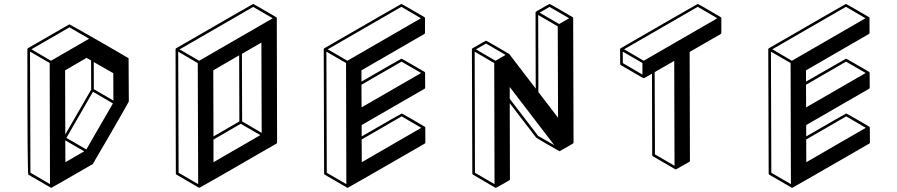

<svg xmlns="http://www.w3.org/2000/svg" viewBox="-20 -853 4435 949"><path d="M302.7 -188.5 430.7 -410.2 430.2 -554.2 407.7 -566.9 301.8 -505.4ZM303.2 -51.3 396 -105 302.7 -159.2ZM406.7 -114.3 538.1 -341.8 439.5 -399.4 308.1 -171.4ZM540.5 -356 540 -491.2 443.4 -546.4 443.8 -412.1ZM233.9 75.2Q232.4 75.2 231.2 74.7Q230 74.2 120.1 10.3Q115.2 7.3 115.2 -609.4Q115.7 -613.3 118.7 -615.2Q320.8 -731.9 321.8 -732.2Q322.8 -732.4 323.7 -732.4Q325.2 -732.4 502.9 -630.9Q613.8 -566.4 614.3 -565.9Q614.7 -565.4 615.5 -564.7Q616.2 -564 616.7 -351.1Q616.7 -349.1 528.3 -196Q439.9 -43 438.5 -42Q235.4 75.2 233.9 75.2ZM227.1 57.1 225.6 -541.5 128.4 -597.7 130.4 0.5ZM231.9 -552.7 420.4 -661.6 323.2 -717.8 135.3 -609.4Z M965.8 75.2Q963.9 75.2 963.9 74.7H962.9L852.5 10.3Q849.6 8.3 849.1 4.9L847.7 -609.4Q848.1 -612.8 851.1 -614.7Q1229.5 -833.5 1231.4 -833.5Q1232.9 -833.5 1289.1 -800.8L1345.2 -768.1H1345.7V-767.6H1346.2V-767.1H1346.7L1347.2 -766.1V-765.6Q1347.7 -763.7 1347.9 -763.7Q1348.1 -763.7 1348.1 -763.2L1349.6 -148.9Q1349.6 -145 1346.2 -143.1Q968.3 75.2 965.8 75.2ZM959.5 57.1 957.5 -541 860.8 -597.7 862.8 1ZM964.4 -552.7 1328.1 -762.7 1231.4 -818.8 867.7 -608.9ZM1035.2 -178.7 1163.1 -252.9 1162.1 -579.6 1034.2 -505.4ZM1035.2 -51.3 1266.6 -185.1 1169.9 -241.2 1035.2 -163.1ZM1273.4 -196.3 1272 -642.6 1175.8 -586.9 1176.8 -252.9Z M1698.7 75.2H1696.8L1585 10.3Q1582 8.3 1582 4.9L1580.1 -609.9Q1580.6 -613.3 1583.5 -614.7Q1961.9 -833.5 1963.9 -833.5Q1965.8 -833.5 2021.7 -801Q2077.6 -768.6 2078.1 -768.1L2079.1 -767.1V-766.6Q2079.6 -766.6 2079.6 -766.4Q2079.6 -766.1 2080.1 -765.6L2080.6 -763.7V-690.4Q2080.6 -687 2077.6 -685.1L1766.6 -505.4V-449.7Q1962.9 -563 1964.4 -563Q1966.3 -563 2022.5 -530.3Q2078.6 -497.6 2079.1 -497.1Q2079.6 -497.1 2079.6 -496.6V-496.1H2080.1V-495.6H2080.6L2081.1 -492.7Q2081.5 -492.7 2081.5 -419.9Q2081.5 -416 2078.1 -414.1L1767.6 -234.9V-178.7Q1963.4 -292 1965.3 -292Q1967.3 -292 2023.9 -259.3L2079.6 -226.6L2080.6 -225.6V-225.1H2081.1L2081.5 -224.1L2082 -222.2L2082.5 -148.9Q2082 -145.5 2079.1 -143.1Q1700.7 75.2 1698.7 75.2ZM1768.1 -51.3 2062 -221.2 1965.3 -277.8 1767.6 -163.6ZM1767.1 -322.3 2061.5 -492.2 1964.4 -548.3 1766.6 -434.1ZM1691.9 57.1 1690.4 -541.5 1593.3 -597.7 1595.2 1ZM1696.8 -552.7 2060.5 -762.7 1963.9 -819.3 1600.1 -609.4Z M2431.2 75.2Q2429.2 75.2 2428.7 74.7H2427.7L2317.9 10.3Q2314.5 8.3 2314.5 4.9L2312.5 -609.4Q2313 -612.8 2315.9 -614.7Q2380.4 -651.9 2382.3 -651.9Q2383.8 -651.9 2439.9 -619.6L2495.6 -586.9H2496.1L2497.6 -585.4L2627.9 -415L2627 -791Q2627.4 -794.4 2630.4 -796.4Q2694.3 -833.5 2696.3 -833.5Q2698.2 -833.5 2754.9 -800.8L2810.5 -768.1L2811.5 -767.1V-766.6Q2812.5 -766.6 2812.5 -765.6L2813 -763.7L2814.9 -148.9Q2814.9 -145 2811.5 -143.1L2747.6 -106.4L2745.6 -106H2744.1V-106.4Q2742.7 -106.4 2686.8 -138.9Q2630.9 -171.4 2629.9 -172.9L2499.5 -342.8L2500.5 32.2Q2500.5 36.1 2497.6 38.1Q2433.6 75.2 2431.2 75.2ZM2743.7 -734.4 2793 -762.7 2696.3 -818.8 2647 -790.5ZM2738.3 -271 2736.8 -722.7 2640.1 -778.8 2641.1 -397.9ZM2424.3 57.1 2422.9 -541 2326.2 -597.7 2327.6 1ZM2429.2 -552.7 2479 -581.5 2382.3 -637.7 2332.5 -608.9ZM2719.7 -135.3 2499.5 -422.9V-364.7L2639.6 -181.6Z M3320.8 -15.6Q3318.4 -15.6 3317.9 -16.1Q3317.4 -16.6 3207 -80.6Q3204.1 -82.5 3203.6 -85.9L3202.6 -488.8Q3164.1 -466.8 3163.6 -466.8Q3163.1 -466.8 3162.1 -466.8L3158.7 -467.3L3048.3 -531.2Q3045.4 -533.2 3045.4 -537.1L3044.9 -609.9Q3045.4 -613.3 3048.3 -614.7Q3426.8 -833.5 3428.7 -833.5Q3430.7 -833.5 3486.6 -801Q3542.5 -768.6 3542.7 -768.1Q3543 -767.6 3543.9 -766.6Q3544.9 -765.6 3545.4 -764.2V-690.9Q3545.4 -687 3542.5 -685.1L3388.7 -596.2L3390.1 -58.6Q3390.1 -54.7 3386.7 -52.7Q3322.3 -15.6 3320.8 -15.6ZM3155.3 -484.4V-541.5L3058.1 -597.7L3058.6 -541ZM3161.6 -552.7 3525.4 -762.7 3428.7 -819.3 3064.9 -609.4ZM3314 -33.7 3312.5 -552.2 3215.8 -496.6 3217.3 -89.8Z M3896 75.2H3894L3782.2 10.3Q3779.3 8.3 3779.3 4.9L3777.3 -609.9Q3777.8 -613.3 3780.8 -614.7Q4159.2 -833.5 4161.1 -833.5Q4163.1 -833.5 4219 -801Q4274.9 -768.6 4275.4 -768.1L4276.4 -767.1V-766.6Q4276.9 -766.6 4276.9 -766.4Q4276.9 -766.1 4277.3 -765.6L4277.8 -763.7V-690.4Q4277.8 -687 4274.9 -685.1L3963.9 -505.4V-449.7Q4160.2 -563 4161.6 -563Q4163.6 -563 4219.7 -530.3Q4275.9 -497.6 4276.4 -497.1Q4276.9 -497.1 4276.9 -496.6V-496.1H4277.3V-495.6H4277.8L4278.3 -492.7Q4278.8 -492.7 4278.8 -419.9Q4278.8 -416 4275.4 -414.1L3964.8 -234.9V-178.7Q4160.6 -292 4162.6 -292Q4164.6 -292 4221.2 -259.3L4276.9 -226.6L4277.8 -225.6V-225.1H4278.3L4278.8 -224.1L4279.3 -222.2L4279.8 -148.9Q4279.3 -145.5 4276.4 -143.1Q3897.9 75.2 3896 75.2ZM3965.3 -51.3 4259.3 -221.2 4162.6 -277.8 3964.8 -163.6ZM3964.4 -322.3 4258.8 -492.2 4161.6 -548.3 3963.9 -434.1ZM3889.2 57.1 3887.7 -541.5 3790.5 -597.7 3792.5 1ZM3894 -552.7 4257.8 -762.7 4161.1 -819.3 3797.4 -609.4Z"/></svg>

Font: 3D Isometric
Style: Bold
Weight: 700
Designer: GGBotNet
Foundry: GGBotNet
Version: 1.14